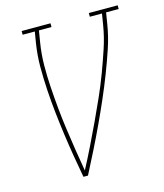

<svg xmlns="http://www.w3.org/2000/svg" viewBox="-110 -818 767 900"><g transform="rotate(-15 273.0 -367.5)"><path d="M183 0Q173 -54 164 -108Q155 -162 147.5 -216.5Q140 -271 134 -326Q128 -381 124.5 -436.5Q121 -492 121 -548.5Q121 -605 130 -662L139 -717H80V-735H220V-717H159L150 -662Q141 -607 140.5 -553Q140 -499 143.5 -445.5Q147 -392 152 -339.5Q157 -287 164.5 -234.5Q172 -182 180 -130Q188 -78 197 -27Q224 -78 249.5 -130Q275 -182 299.5 -234.5Q324 -287 347.5 -339.5Q371 -392 391 -445.5Q411 -499 429 -553Q447 -607 456 -662L465 -717H406V-735H546V-717H485L476 -662Q467 -605 448 -548.5Q429 -492 407.5 -436.5Q386 -381 362 -326Q338 -271 312.5 -216.5Q287 -162 260 -108Q233 -54 205 0Z"/></g></svg>

Font: Iosevka Curly Slab Thin
Style: Italic
Weight: 100
Italic angle: -9°
Monospace: yes
Designer: Belleve Invis
Foundry: Belleve Invis
Version: Version 22.1.2; ttfautohint (v1.8.4)